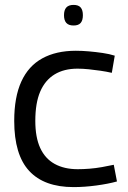

<svg xmlns="http://www.w3.org/2000/svg" viewBox="-20 -753 521 783"><path d="M38 -260Q38 -357 67 -420.5Q96 -484 152.5 -515Q209 -546 289 -546Q315 -546 343 -543.5Q371 -541 398.5 -537Q426 -533 448 -526L436 -456Q414 -461 390 -464.5Q366 -468 342 -470.5Q318 -473 296 -473Q241 -473 202.5 -449.5Q164 -426 144 -379.5Q124 -333 124 -260Q124 -193 144 -149.5Q164 -106 203 -84.5Q242 -63 297 -63Q320 -63 345 -65Q370 -67 395.5 -71.5Q421 -76 444 -81L457 -13Q421 -3 372.5 3.5Q324 10 280 10Q160 10 99 -56Q38 -122 38 -260ZM280 -649Q260 -649 250.5 -659.5Q241 -670 241 -691Q241 -712 250.5 -722.5Q260 -733 280 -733Q300 -733 309 -722.5Q318 -712 318 -691Q318 -670 309 -659.5Q300 -649 280 -649Z"/></svg>

Font: Georama ExtraCondensed Thin
Style: Regular
Weight: 400
Version: Version 1.001